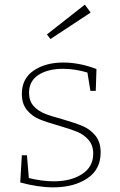

<svg xmlns="http://www.w3.org/2000/svg" viewBox="-20 -799 516 826"><path d="M249 -286Q304 -270 336 -256.5Q368 -243 390.5 -215.5Q413 -188 413 -143Q413 -70 355.5 -31.5Q298 7 209 7Q145 7 67 -14L74 -131H96L104 -33Q162 -19 212 -19Q285 -19 333 -50Q381 -81 381 -138Q381 -174 361 -197Q341 -220 312 -232Q283 -244 234 -258Q181 -273 149.5 -286Q118 -299 96 -325.5Q74 -352 74 -395Q74 -461 125 -495.5Q176 -530 252 -530Q322 -530 395 -502L392 -408H369L356 -487Q302 -503 251 -503Q187 -503 146 -477Q105 -451 105 -400Q105 -365 124 -343.5Q143 -322 171.5 -310.5Q200 -299 249 -286ZM370 -745 197 -631 182 -651 345 -779Z"/></svg>

Font: Bitter Pro ExtraLight
Style: Regular
Weight: 275
Designer: Sol Matas, and Bitter project Authors
Foundry: Sol Matas
Version: Version 1.010